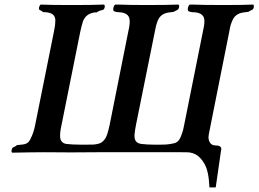

<svg xmlns="http://www.w3.org/2000/svg" viewBox="-20 -667 1131 840"><path d="M158.2 -647Q202.1 -645 287.1 -645H303.2Q383.3 -645 435.1 -647Q439.5 -644 438 -635.5Q436.5 -627 431.2 -624Q414.6 -620.6 405.8 -615.2Q405.8 -612.8 402.8 -612.8H396Q356 -608.4 342.8 -573.2Q336.9 -554.7 331.1 -527.8L247.1 -109.9Q241.7 -83.5 243.2 -65.9Q246.1 -40 272 -37.1Q297.4 -34.2 328.1 -34.2H363.8Q378.9 -34.2 386.5 -34.4Q394 -34.7 405.5 -36.9Q417 -39.1 423.6 -43.5Q430.2 -47.9 437 -56.2Q443.8 -64.5 448.2 -77.1Q454.6 -96.7 460 -122.1L541 -527.8Q545.4 -545.9 546.9 -561Q548.3 -572.3 546.9 -581.1Q543.5 -613.8 494.1 -613.8Q482.9 -615.7 478 -618.2Q474.1 -622.6 476.1 -632.6Q478 -642.6 483.9 -647H496.1Q547.9 -645 623 -645Q709.5 -645 761.2 -647Q765.1 -644 763.4 -635.5Q761.7 -627 756.8 -624Q754.9 -623 752.4 -621.8Q750 -620.6 747.3 -619.1Q744.6 -617.7 743.2 -617.2Q741.2 -615.2 740.2 -615.2Q723.1 -612.8 721.2 -612.8Q680.7 -608.4 668.9 -573.2Q661.6 -554.7 657.2 -527.8L575.2 -122.1Q574.7 -117.7 573.2 -110.8Q571.8 -104 571 -98.6Q570.3 -93.3 569.8 -88.9Q567.4 -76.7 568.8 -64.9Q571.8 -40 600.1 -37.1Q623 -34.2 649.9 -34.2H685.1Q716.8 -34.2 735.8 -39.1Q750.5 -41 759.3 -50Q768.1 -59.1 773.9 -77.1Q782.2 -97.7 786.1 -122.1L870.1 -541Q875.5 -564.9 874 -581.1Q870.6 -613.8 819.8 -613.8Q809.6 -615.2 804.2 -618.2Q800.3 -622.6 802.2 -632.6Q804.2 -642.6 810.1 -647H821.8Q867.7 -645 960 -645Q1042 -645 1087.9 -647Q1091.8 -644 1090.3 -635.5Q1088.9 -627 1083 -624Q1080.1 -623 1075.4 -620.4Q1070.8 -617.7 1069.8 -617.2Q1067.9 -615.2 1065.9 -615.2Q1051.3 -612.8 1046.9 -612.8Q1030.3 -610.8 1018.3 -603.5Q1006.3 -596.2 999.5 -583Q992.7 -569.8 989.3 -557.9Q985.8 -545.9 982.9 -527.8L894 -82Q892.1 -72.3 892.1 -67.9Q892.1 -51.3 900.1 -41Q908.2 -30.8 921.9 -30.8Q948.2 -30.8 948.2 -15.1Q945.8 -0.5 945.8 0L923.8 152.8H896Q896 142.1 895 137.2Q893.6 104 885.7 76.7Q877.9 49.3 858.4 26.9Q838.9 4.4 810.1 0Q800.3 -1 776.9 -1H699.2H497.1H404.8Q290.5 0.5 174.8 -1Q127 -1 33.2 1Q29.3 -2 30.8 -10.5Q32.2 -19 37.1 -22Q40.5 -22.9 45.2 -25.9Q49.8 -28.8 51.8 -29.8Q51.8 -32.2 54.2 -32.2Q57.6 -32.7 64.2 -33.2Q70.8 -33.7 74.2 -34.2Q90.8 -35.6 99.6 -41.5Q108.4 -47.4 115.2 -63Q127.9 -87.9 134.8 -125L215.8 -527.8Q216.3 -532.2 217.8 -539.1Q219.2 -545.9 220 -551.3Q220.7 -556.6 221.2 -561Q222.2 -568.8 222.2 -581.1Q220.2 -598.1 208.7 -605.5Q197.3 -612.8 175.8 -613.8H168Q164.1 -613.8 166 -617.2Q163.1 -618.2 158.2 -620.8Q153.3 -623.5 152.8 -624Q148.9 -627 151.1 -635.5Q153.3 -644 158.2 -647Z"/></svg>

Font: Common Serif SemiBold
Style: Italic
Weight: 600
Italic angle: -12°
Designer: Philipp H. Poll, Khaled Hosny
Foundry: Stefan Peev, Context Ltd.
Version: Version 1.026